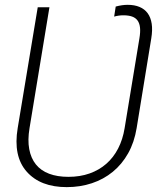

<svg xmlns="http://www.w3.org/2000/svg" viewBox="-20 -757 646 788"><path d="M52.6 -231.2 134.9 -727.3H182.9L101.2 -231.2Q93 -182.2 100 -144.9Q106.9 -107.6 127.3 -82.2Q147.7 -56.8 181.5 -44Q215.2 -31.2 261 -31.2Q308.6 -31.2 347.7 -45.1Q386.7 -58.9 416.2 -84.7Q445.7 -110.4 464.8 -147.5Q484 -184.7 491.5 -231.2L552.2 -599.8Q556.5 -625.4 554.7 -643.3Q552.9 -661.2 544.7 -672.6Q536.6 -683.9 522 -689.1Q507.5 -694.2 486.2 -694.2Q467.7 -694.2 448.5 -688.9L454.9 -730.1Q481.2 -737.2 503.9 -737.2Q532 -737.2 552.7 -728.5Q573.5 -719.8 586.1 -702.6Q598.7 -685.4 602.6 -659.6Q606.5 -633.9 600.9 -599.8L540.8 -231.2Q531.2 -172.9 505.9 -127.8Q480.5 -82.7 442.8 -51.8Q405.2 -21 357.1 -5Q308.9 11 253.9 11Q145.6 11 89.5 -52.6Q33.4 -116.1 52.6 -231.2Z"/></svg>

Font: Inter P Extra Light
Style: Italic
Weight: 200
Italic angle: 9.39999°
Designer: Rasmus Andersson
Foundry: rsms
Version: Version 3.018;git-588b23468